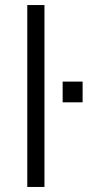

<svg xmlns="http://www.w3.org/2000/svg" viewBox="-20 -740 347 760"><path d="M228 -335V-417H307V-335ZM88 0V-720H156V0Z"/></svg>

Font: Chivo Medium ExtraLight
Style: Regular
Weight: 250
Version: Version 2.002